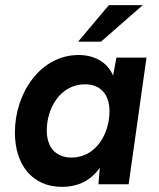

<svg xmlns="http://www.w3.org/2000/svg" viewBox="-20 -717 617 747"><path d="M221.5 10C274 10 327.5 -7 368.5 -64.5L363 0H480.5L550 -493H433L420 -423C397 -476.5 346 -503 286 -503C138 -503 38 -356 38 -201.5C38 -77.5 104 10 221.5 10ZM162 -209.5C162 -296 214.5 -389 311 -389C371.5 -389 406 -349 406 -284C406 -199 355 -104 258 -104C197 -104 162 -144 162 -209.5ZM284 -555H373L535.5 -697H403.5Z"/></svg>

Font: HK Grotesk
Style: Bold Italic
Weight: 700
Italic angle: -16°
Designer: Alfredo Marco Pradil
Foundry: Hanken Design Co.
Version: Version 3.001;FEAKit 1.0